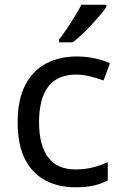

<svg xmlns="http://www.w3.org/2000/svg" viewBox="-20 -786 520 816"><path d="M300 10Q229 10 173.5 -19Q118 -48 86.5 -109Q55 -170 55 -265Q55 -364 88 -426Q121 -488 177.5 -517Q234 -546 306 -546Q347 -546 385 -537.5Q423 -529 447 -517L420 -444Q396 -453 364 -461Q332 -469 304 -469Q146 -469 146 -266Q146 -169 184.5 -117.5Q223 -66 299 -66Q343 -66 376.5 -75Q410 -84 438 -97V-19Q411 -5 378.5 2.5Q346 10 300 10ZM432 -756Q420 -738 395 -709.5Q370 -681 341.5 -652.5Q313 -624 289 -606H231V-618Q246 -637 263.5 -663Q281 -689 298 -716.5Q315 -744 326 -766H432Z"/></svg>

Font: Noto Sans Tai Viet
Style: Regular
Weight: 400
Designer: Monotype Design Team
Foundry: Monotype Imaging Inc.
Version: Version 2.003; ttfautohint (v1.8.4.7-5d5b)